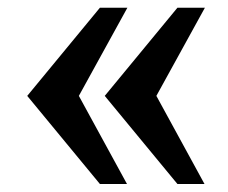

<svg xmlns="http://www.w3.org/2000/svg" viewBox="-20 -500 577 485"><path d="M179.2 -257.8 300.8 -35.2H232.4L48.8 -257.8L232.4 -480.5H301.8ZM375 -257.8 496.6 -35.2H428.2L244.6 -257.8L428.2 -480.5H497.6Z"/></svg>

Font: Arian AMU Serif
Style: Bold
Weight: 700
Designer: Ruben Hakobyan (Tarumian)
Foundry: Ruben Hakobyan (Tarumian)
Version: Version 1.002